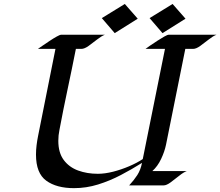

<svg xmlns="http://www.w3.org/2000/svg" viewBox="-20 -953 1133 987"><path d="M1092.8 -774.4Q1075.2 -767.6 1053 -750Q1030.8 -732.4 1009.5 -717Q988.3 -701.7 972.7 -701.7H932.6L833.5 -209.5Q826.2 -173.8 808.3 -136Q790.5 -98.1 763.2 -73.7H940.4Q923.3 -67.4 900.9 -49.3Q878.4 -31.2 857.2 -15.6Q835.9 0 821.3 0H644Q668.9 -26.9 685.8 -53Q702.6 -79.1 710 -115.7Q658.2 -83 601.3 -53.2Q544.4 -23.4 483.9 -4.6Q423.3 14.2 360.4 14.2Q270.5 14.2 217.8 -24.2Q165 -62.5 165 -158.2Q165 -182.1 168 -206.3Q170.9 -230.5 175.8 -254.4L265.1 -701.7H174.8Q182.1 -706.5 199 -718.3Q215.8 -730 235.4 -742.9Q254.9 -755.9 271.5 -765.1Q288.1 -774.4 294.4 -774.4H519Q501.5 -767.6 479.2 -750Q457 -732.4 435.5 -717Q414.1 -701.7 398.4 -701.7H370.1Q349.6 -597.7 327.4 -493.7Q305.2 -389.6 285.6 -285.2Q282.7 -271 281.2 -257.1Q279.8 -243.2 279.8 -229Q279.8 -168 307.6 -130.6Q335.4 -93.3 381.6 -76.4Q427.7 -59.6 482.9 -59.6Q519 -59.6 561.3 -70.3Q603.5 -81.1 644 -98.4Q684.6 -115.7 713.9 -135.3L828.1 -701.7H728Q734.4 -706.5 751.2 -718.3Q768.1 -730 788.1 -742.9Q808.1 -755.9 824.5 -765.1Q840.8 -774.4 847.2 -774.4ZM933.6 -856.9 815.4 -782.7 749 -859.9 867.2 -932.6ZM688 -856.9 569.8 -782.7 503.4 -859.9 621.6 -932.6Z"/></svg>

Font: Lugrasimo
Style: Regular
Weight: 400
Designer: The DocRepair Project, Astigmatic (AOETI)
Foundry: Google
Version: Version 1.001